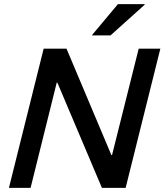

<svg xmlns="http://www.w3.org/2000/svg" viewBox="-20 -911 798 931"><path d="M589.2 0H474.2L258.3 -510H255L128.3 0H23.3L191.7 -675H302.5L520 -159.2H523.3L652.5 -675H757.5ZM426.7 -739.2 427.5 -742.5 551.7 -890.8H681.7L680.8 -887.5L515.8 -739.2Z"/></svg>

Font: Funnel Sans Medium
Style: Italic
Weight: 500
Italic angle: -14.036°
Version: Version 1.000; Beta; Release 5; Build 24; ttfautohint (v1.8.